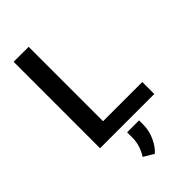

<svg xmlns="http://www.w3.org/2000/svg" viewBox="-288 -790 1117 1117"><g transform="rotate(-45 270.5 -231.5)"><path d="M72.3 0ZM195.8 -98.6H518.6V0H72.3V-710.9H195.8ZM274.4 248.5 211.9 210.9Q247.6 154.8 249 94.7V45.9H347.2V84.5Q346.7 129.9 326.4 175.3Q306.2 220.7 274.4 248.5Z"/></g></svg>

Font: Roboto Medium
Style: Regular
Weight: 500
Designer: Google
Version: Version 2.134; 2016; ttfautohint (v1.6)